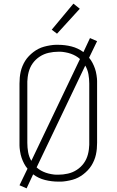

<svg xmlns="http://www.w3.org/2000/svg" viewBox="-20 -989 640 1054"><path d="M126 45 87 28 131 -63Q120 -76 112 -91.5Q104 -107 98.5 -123Q93 -139 90 -159Q87 -179 87 -191V-530Q87 -547 88.5 -563Q90 -579 93.5 -595Q97 -611 103.5 -626.5Q110 -642 118.5 -655.5Q127 -669 138.5 -681Q150 -693 163 -703Q176 -713 190.5 -720.5Q205 -728 221 -732.5Q237 -737 255.5 -740Q274 -743 286 -743H300Q337 -743 372.5 -734Q408 -725 438 -703L474 -780L513 -763L469 -672Q480 -659 488 -643.5Q496 -628 501.5 -612Q507 -596 510 -576Q513 -556 513 -545V-205Q513 -188 511.5 -172Q510 -156 506.5 -140Q503 -124 496.5 -108.5Q490 -93 481.5 -79.5Q473 -66 461.5 -54Q450 -42 437 -32Q424 -22 409.5 -14.5Q395 -7 379 -2.5Q363 2 344.5 5Q326 8 315 8H300Q263 8 227 -1Q191 -10 162 -32ZM152 -106 419 -665Q408 -675 395.5 -682Q383 -689 369 -694Q355 -699 338 -702Q321 -705 312 -705H300Q287 -705 273.5 -703.5Q260 -702 247 -699Q234 -696 222 -691Q210 -686 198.5 -678.5Q187 -671 177.5 -662Q168 -653 160 -642Q152 -631 146.5 -619Q141 -607 137.5 -594Q134 -581 132 -565.5Q130 -550 130 -542V-205Q130 -179 134.5 -153.5Q139 -128 152 -106ZM289 -30H300Q313 -30 326.5 -31.5Q340 -33 353 -36Q366 -39 378 -44Q390 -49 401.5 -56.5Q413 -64 422.5 -73Q432 -82 440 -93Q448 -104 453.5 -116Q459 -128 462.5 -141Q466 -154 468 -169.5Q470 -185 470 -194V-530Q470 -556 465.5 -581.5Q461 -607 448 -629L181 -70Q192 -60 204.5 -53Q217 -46 231 -41Q245 -36 262 -33Q279 -30 289 -30ZM293 -804 264 -826 383 -969 418 -941Z"/></svg>

Font: Iosevka Aile Extralight
Style: Regular
Weight: 200
Designer: Belleve Invis
Foundry: Belleve Invis
Version: Version 31.1.0; ttfautohint (v1.8.4)